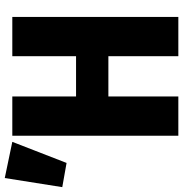

<svg xmlns="http://www.w3.org/2000/svg" viewBox="-168 -782 783 822"><g transform="rotate(-90 224.0 -371.5)"><path d="M393.8 0V-299.5H221.5V0H53.3V-710.8H221.5V-437.9H393.8V-710.8H562.1V0ZM-127.7 -743.1 27.2 -710.8 -63.1 -478.5 -166.7 -496.9Z"/></g></svg>

Font: Fira Code
Style: Bold
Weight: 700
Monospace: yes
Designer: Carrois Corporate, Edenspiekermann AG, Nikita Prokopov
Foundry: Carrois Corporate, Edenspiekermann AG, Nikita Prokopov
Version: Version 6.000; ttfautohint (v1.8.2) -l 8 -r 50 -G 200 -x 14 